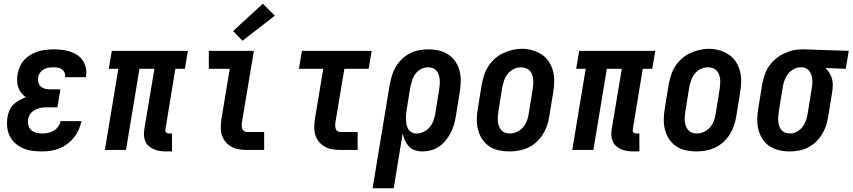

<svg xmlns="http://www.w3.org/2000/svg" viewBox="-20 -802 4560 1027"><path d="M205 8Q178 8 152 4.5Q126 1 103 -9Q80 -19 61.5 -35.5Q43 -52 32 -74.5Q21 -97 18.5 -123Q16 -149 20 -175Q23 -193 30.5 -211Q38 -229 51.5 -242.5Q65 -256 82.5 -265.5Q100 -275 118 -282Q104 -292 93.5 -305.5Q83 -319 77.5 -335Q72 -351 71.5 -369.5Q71 -388 74 -406Q78 -426 86.5 -446Q95 -466 110 -482Q125 -498 144.5 -509.5Q164 -521 184 -527Q204 -533 225 -535.5Q246 -538 266 -538Q289 -538 311 -535.5Q333 -533 353.5 -526.5Q374 -520 392 -508.5Q410 -497 422 -479.5Q434 -462 439 -440.5Q444 -419 440 -397Q440 -395 439.5 -393Q439 -391 439 -389H327Q327 -389 327.5 -390Q328 -391 328 -392Q330 -403 325 -414Q320 -425 311 -431.5Q302 -438 290 -440Q278 -442 266 -442Q253 -442 240 -440Q227 -438 215 -431.5Q203 -425 194.5 -413.5Q186 -402 184 -390Q182 -376 185 -362.5Q188 -349 197.5 -340Q207 -331 220 -327.5Q233 -324 247 -324H303L287 -228H231Q221 -228 210.5 -227Q200 -226 189 -223Q178 -220 168 -214.5Q158 -209 149.5 -201.5Q141 -194 136.5 -183.5Q132 -173 130 -163Q128 -147 132 -131.5Q136 -116 147 -106Q158 -96 173 -92Q188 -88 205 -88Q220 -88 236 -91Q252 -94 266.5 -102.5Q281 -111 291 -124.5Q301 -138 304 -154H416Q411 -131 401 -108.5Q391 -86 375.5 -66.5Q360 -47 340 -32Q320 -17 297.5 -8Q275 1 251.5 4.5Q228 8 205 8Z M868 8Q851 8 834.5 5.5Q818 3 803 -3.5Q788 -10 776 -20.5Q764 -31 757.5 -46Q751 -61 750 -77.5Q749 -94 752 -111L806 -434H726L654 0H541L613 -434H562L578 -530H985L969 -434H918L865 -111Q864 -107 864.5 -102Q865 -97 868 -94Q871 -91 875 -89.5Q879 -88 884 -88H900V8Z M1300 0Q1278 0 1257 -3.5Q1236 -7 1218 -17Q1200 -27 1187 -42.5Q1174 -58 1167.5 -77.5Q1161 -97 1161 -119Q1161 -141 1164 -163L1209 -434H1097V-530H1338L1274 -147Q1273 -138 1273 -129.5Q1273 -121 1275.5 -113.5Q1278 -106 1285 -101Q1292 -96 1300 -96H1393V0ZM1277 -584 1227 -636 1386 -782 1450 -718Z M1800 0Q1778 0 1757 -3.5Q1736 -7 1718 -17Q1700 -27 1687 -42.5Q1674 -58 1667.5 -77.5Q1661 -97 1661 -119Q1661 -141 1664 -163L1709 -434H1579L1595 -530H1968L1952 -434H1822L1774 -147Q1773 -138 1773 -129.5Q1773 -121 1775.5 -113.5Q1778 -106 1785 -101Q1792 -96 1800 -96H1893V0Z M1973 205 2065 -352Q2070 -377 2077.5 -401Q2085 -425 2098.5 -447Q2112 -469 2131.5 -487.5Q2151 -506 2174 -517.5Q2197 -529 2222 -533.5Q2247 -538 2271 -538Q2300 -538 2328 -531.5Q2356 -525 2378.5 -510Q2401 -495 2416.5 -472Q2432 -449 2438.5 -422Q2445 -395 2444.5 -366Q2444 -337 2439 -308L2418 -178Q2414 -155 2407.5 -133Q2401 -111 2390 -90Q2379 -69 2363.5 -50Q2348 -31 2328 -17.5Q2308 -4 2285 2Q2262 8 2240 8Q2219 8 2199.5 1.5Q2180 -5 2167 -19Q2154 -33 2146 -51Q2138 -69 2134 -89L2086 205ZM2208 -88Q2228 -88 2246.5 -97Q2265 -106 2278 -121.5Q2291 -137 2298 -155.5Q2305 -174 2308 -193L2329 -323Q2331 -337 2332 -350Q2333 -363 2332 -376Q2331 -389 2327 -401.5Q2323 -414 2315 -423.5Q2307 -433 2295 -437.5Q2283 -442 2269 -442Q2251 -442 2233 -433Q2215 -424 2203 -408Q2191 -392 2185 -373.5Q2179 -355 2175 -337L2156 -220Q2154 -206 2152.5 -192Q2151 -178 2151.5 -164Q2152 -150 2154.5 -136.5Q2157 -123 2163.5 -112Q2170 -101 2182 -94.5Q2194 -88 2208 -88Z M2705 8Q2676 8 2648 2Q2620 -4 2597 -19.5Q2574 -35 2559 -58Q2544 -81 2537 -108Q2530 -135 2530.5 -164Q2531 -193 2536 -222L2557 -352Q2562 -377 2570 -401.5Q2578 -426 2592.5 -448.5Q2607 -471 2627.5 -489Q2648 -507 2672 -518Q2696 -529 2721 -535Q2746 -541 2771 -541Q2800 -541 2827.5 -533Q2855 -525 2878 -510Q2901 -495 2916 -472Q2931 -449 2938 -422Q2945 -395 2944.5 -366Q2944 -337 2939 -308L2918 -178Q2914 -153 2905.5 -128.5Q2897 -104 2882.5 -81.5Q2868 -59 2848 -41Q2828 -23 2804 -12Q2780 -1 2754.5 3.5Q2729 8 2705 8ZM2707 -88Q2726 -88 2745 -96.5Q2764 -105 2777.5 -120.5Q2791 -136 2798 -155Q2805 -174 2808 -193L2829 -323Q2831 -337 2832 -350.5Q2833 -364 2832 -377Q2831 -390 2826.5 -402.5Q2822 -415 2813.5 -424Q2805 -433 2792.5 -437.5Q2780 -442 2766 -442Q2747 -442 2728.5 -433Q2710 -424 2697 -408.5Q2684 -393 2677.5 -374.5Q2671 -356 2667 -337L2646 -207Q2644 -193 2643 -179.5Q2642 -166 2643 -153Q2644 -140 2648.5 -128Q2653 -116 2661 -106.5Q2669 -97 2681 -92.5Q2693 -88 2707 -88Z M3368 8Q3351 8 3334.5 5.5Q3318 3 3303 -3.5Q3288 -10 3276 -20.5Q3264 -31 3257.5 -46Q3251 -61 3250 -77.5Q3249 -94 3252 -111L3306 -434H3226L3154 0H3041L3113 -434H3062L3078 -530H3485L3469 -434H3418L3365 -111Q3364 -107 3364.5 -102Q3365 -97 3368 -94Q3371 -91 3375 -89.5Q3379 -88 3384 -88H3400V8Z M3705 8Q3676 8 3648 2Q3620 -4 3597 -19.5Q3574 -35 3559 -58Q3544 -81 3537 -108Q3530 -135 3530.5 -164Q3531 -193 3536 -222L3557 -352Q3562 -377 3570 -401.5Q3578 -426 3592.5 -448.5Q3607 -471 3627.5 -489Q3648 -507 3672 -518Q3696 -529 3721 -535Q3746 -541 3771 -541Q3800 -541 3827.5 -533Q3855 -525 3878 -510Q3901 -495 3916 -472Q3931 -449 3938 -422Q3945 -395 3944.5 -366Q3944 -337 3939 -308L3918 -178Q3914 -153 3905.5 -128.5Q3897 -104 3882.5 -81.5Q3868 -59 3848 -41Q3828 -23 3804 -12Q3780 -1 3754.5 3.5Q3729 8 3705 8ZM3707 -88Q3726 -88 3745 -96.5Q3764 -105 3777.5 -120.5Q3791 -136 3798 -155Q3805 -174 3808 -193L3829 -323Q3831 -337 3832 -350.5Q3833 -364 3832 -377Q3831 -390 3826.5 -402.5Q3822 -415 3813.5 -424Q3805 -433 3792.5 -437.5Q3780 -442 3766 -442Q3747 -442 3728.5 -433Q3710 -424 3697 -408.5Q3684 -393 3677.5 -374.5Q3671 -356 3667 -337L3646 -207Q3644 -193 3643 -179.5Q3642 -166 3643 -153Q3644 -140 3648.5 -128Q3653 -116 3661 -106.5Q3669 -97 3681 -92.5Q3693 -88 3707 -88Z M4204 8Q4175 8 4147 1.5Q4119 -5 4096.5 -20Q4074 -35 4059 -58Q4044 -81 4037 -108Q4030 -135 4030.5 -164Q4031 -193 4036 -222L4057 -352Q4062 -377 4070 -401Q4078 -425 4092.5 -446.5Q4107 -468 4127 -485.5Q4147 -503 4170.5 -514.5Q4194 -526 4218.5 -532Q4243 -538 4267 -538Q4271 -538 4275 -538Q4279 -538 4283 -538L4520 -530L4504 -434L4395 -438Q4408 -426 4417 -411.5Q4426 -397 4430.5 -380Q4435 -363 4434.5 -344.5Q4434 -326 4431 -308L4410 -178Q4406 -153 4398 -129Q4390 -105 4376.5 -83Q4363 -61 4343.5 -42.5Q4324 -24 4301 -12.5Q4278 -1 4253 3.5Q4228 8 4204 8ZM4206 -88Q4224 -88 4242 -97.5Q4260 -107 4272 -122.5Q4284 -138 4290.5 -156.5Q4297 -175 4300 -193L4321 -323Q4323 -336 4324.5 -348.5Q4326 -361 4325 -373.5Q4324 -386 4321 -397.5Q4318 -409 4311.5 -419Q4305 -429 4294.5 -435Q4284 -441 4272 -442H4267Q4265 -442 4263.5 -442Q4262 -442 4261 -442Q4243 -442 4225 -432Q4207 -422 4195 -406.5Q4183 -391 4176.5 -373Q4170 -355 4167 -337L4146 -207Q4144 -193 4143 -180Q4142 -167 4143 -154Q4144 -141 4148 -128.5Q4152 -116 4160 -106.5Q4168 -97 4180.5 -92.5Q4193 -88 4206 -88Z"/></svg>

Font: Iosevka Curly Slab Oblique
Style: Bold
Weight: 700
Italic angle: -9°
Monospace: yes
Designer: Belleve Invis
Foundry: Belleve Invis
Version: Version 11.1.0; ttfautohint (v1.8.3)